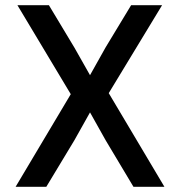

<svg xmlns="http://www.w3.org/2000/svg" viewBox="-20 -718 690 738"><path d="M40 0 252 -356 47 -698H168L266 -535L326 -429L386 -536L484 -698H603L398 -360L612 0H493L386 -179L326 -286L266 -179L158 0Z"/></svg>

Font: Azeret Mono Thin
Style: Regular
Weight: 400
Version: Version 1.002